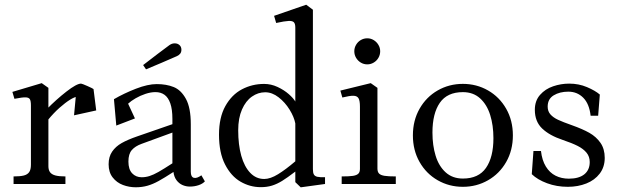

<svg xmlns="http://www.w3.org/2000/svg" viewBox="-20 -780 2624 814"><path d="M111.1 -81.8V-333Q111.1 -351.8 106.7 -359.2Q102.2 -366.8 88.8 -367.2Q75.4 -367.8 41.2 -361.1L32.5 -390.4L156.9 -427.5L185.2 -407.5V-75.4Q185.2 -59.6 192 -50.1Q198.8 -40.6 214.2 -36.3Q229.8 -32 257.4 -32V0H37.5V-32Q65.5 -32 80.9 -35.9Q96.4 -39.8 103.8 -50.4Q111.1 -61 111.1 -81.8ZM323.5 -425.5Q327.4 -425.5 350.3 -415.4Q373.2 -405.2 376.5 -402.4L306.6 -369.5Q297 -369.5 277.2 -357.4Q257.4 -345.2 232.5 -323.2Q207.6 -301.1 183.9 -272.2L179.4 -318.2Q217.9 -357.6 261.4 -391.6Q305 -425.5 323.5 -425.5ZM302.2 -380.1 376.5 -402.4 387.9 -311.8 293.9 -291.1Z M440.5 -83.6Q440.5 -115.4 455.5 -137.3Q470.5 -159.2 495.9 -173.5Q521.2 -187.8 561 -201.6L710.9 -253.5V-276Q710.9 -316.4 702.1 -341.5Q693.4 -366.6 677.5 -378.1Q661.6 -389.5 639.1 -389.5Q619.1 -389.5 596.6 -382Q574.1 -374.5 554.8 -363.2Q535.5 -352 523.1 -340.4L552.1 -277.9L473 -247.6L463.1 -359.5Q505.2 -384 556 -403.8Q606.8 -423.5 644.5 -423.5Q685.4 -423.5 716.6 -410.9Q747.8 -398.2 768.3 -360.7Q788.9 -323.1 788.9 -253V-51.8Q788.9 -29.8 801.7 -26.2Q814.5 -22.8 833.8 -36.8L848.6 -11Q838.8 -0.5 821.6 5.2Q804.4 11 784.9 11Q768.4 11 753.5 4.4Q738.6 -2.2 728.2 -16.2Q717.9 -30.1 715.4 -51Q676 -25.5 652.1 -12.4Q628.2 0.8 605.2 7.4Q582.2 14 555.4 14Q527.5 14 501.2 4.2Q475 -5.6 457.8 -27.6Q440.5 -49.5 440.5 -83.6ZM710.9 -87.6V-217.9L580.4 -170.2Q553.4 -160.5 538.9 -143.9Q524.4 -127.4 524.4 -95.1Q524.4 -61.9 540.3 -45.2Q556.2 -28.5 580.8 -28.5Q597.6 -28.5 614.2 -33.8Q630.8 -39.1 651.8 -51Q672.8 -62.9 710.9 -87.6ZM698.4 -588.8Q703.8 -592.5 709.2 -594.4Q714.6 -596.2 720.9 -596.2Q733 -596.2 741.1 -588.8Q749.1 -581.4 749.1 -569.2Q749.1 -559.2 744.2 -552.8Q739.2 -546.2 729.8 -541.9Q699.8 -528.8 665.7 -514.1Q631.6 -499.4 599.1 -486L586.8 -504.2Q609.1 -521.8 648.9 -551.8Q688.6 -581.8 698.4 -588.8Z M908.5 -209Q908.5 -282 935.4 -330.3Q962.4 -378.6 1005.8 -401.4Q1049.2 -424.2 1099.9 -424.2Q1129.1 -424.2 1156.6 -411.4Q1184.1 -398.6 1204.2 -381Q1224.2 -363.4 1232 -349.5V-663.1Q1232 -678.9 1226.1 -685.4Q1220.1 -691.9 1203.8 -691.2Q1187.5 -690.6 1150.8 -682.6L1142 -712.9L1278.2 -760L1306.6 -738.8V-62.8Q1306.6 -47.2 1310.8 -40.1Q1315 -32.9 1325.3 -30.5Q1335.6 -28.1 1358 -28.8V0L1254.9 14.2L1232 -7.8V-52.6Q1197.8 -26.4 1176.2 -13.1Q1154.8 0.1 1133.4 6.8Q1112 13.5 1085.5 13.5Q1039.9 13.5 999.7 -9.8Q959.5 -33.1 934 -83Q908.5 -132.9 908.5 -209ZM1232 -96.1V-256.8Q1226.8 -284.2 1207.7 -315.2Q1188.6 -346.1 1161.2 -367.4Q1133.8 -388.8 1104.1 -388.8Q1074.2 -388.8 1048.1 -370.5Q1021.9 -352.2 1005.9 -315.8Q989.9 -279.4 989.9 -227.9Q989.9 -166 1002.9 -119.6Q1016 -73.2 1040.9 -47.2Q1065.8 -21.2 1100.1 -21.2Q1126.2 -21.2 1158.9 -41.4Q1191.6 -61.5 1232 -96.1Z M1506 -63.9V-327.9Q1506 -352.9 1500.1 -363.2Q1494.2 -373.5 1478.8 -374Q1463.4 -374.5 1431.4 -366.6L1423 -395.9L1551.8 -427.5L1580.2 -407.5V-65.4Q1580.2 -51.2 1587.1 -44.2Q1594 -37.2 1610.1 -34.6Q1626.1 -32 1658 -32V0H1428.6V-32Q1460.5 -32 1476.4 -34.4Q1492.2 -36.9 1499.1 -43.6Q1506 -50.4 1506 -63.9ZM1482.1 -562.8Q1482.1 -577.4 1489.6 -590.1Q1497.1 -602.9 1509.6 -610.2Q1522.1 -617.6 1537.1 -617.6Q1551.8 -617.6 1564.2 -610.1Q1576.8 -602.5 1584.2 -589.9Q1591.8 -577.4 1591.8 -562.8Q1591.8 -547.5 1584.4 -534.9Q1577.1 -522.2 1564.4 -514.7Q1551.8 -507.1 1537.1 -507.1Q1522.1 -507.1 1509.6 -514.7Q1497.1 -522.2 1489.6 -534.9Q1482.1 -547.5 1482.1 -562.8Z M1730.5 -206Q1730.5 -269.2 1758.8 -319Q1787.1 -368.8 1835.6 -396.6Q1884.1 -424.4 1942.4 -424.4Q2000.5 -424.4 2049.1 -396.6Q2097.6 -368.8 2126 -319Q2154.4 -269.2 2154.4 -206Q2154.4 -142.9 2126 -93.2Q2097.6 -43.5 2049.1 -15.8Q2000.5 12 1942.4 12Q1884.1 12 1835.6 -15.8Q1787.1 -43.5 1758.8 -93.2Q1730.5 -142.9 1730.5 -206ZM2071.9 -194.1Q2071.9 -248.4 2058.2 -292.4Q2044.5 -336.4 2015.5 -362.9Q1986.5 -389.4 1942.4 -389.4Q1876 -389.4 1844.7 -344.2Q1813.4 -299 1813.4 -217.9Q1813.4 -163.5 1826.9 -119.6Q1840.4 -75.6 1869.4 -49.3Q1898.5 -23 1942.4 -23Q2009 -23 2040.4 -68.2Q2071.9 -113.5 2071.9 -194.1Z M2234.5 -41.6 2241.6 -139.9H2273.5Q2278 -100.4 2294.2 -74Q2310.4 -47.6 2335.4 -35.1Q2360.4 -22.5 2391.8 -22.5Q2434.2 -22.5 2457.2 -40.9Q2480.2 -59.4 2480.2 -93Q2480.2 -116.1 2466.7 -132.6Q2453.1 -149.1 2429.1 -161.3Q2405 -173.5 2365.6 -186.8Q2309.6 -205.5 2278.6 -235.1Q2247.5 -264.8 2247.5 -314.4Q2247.5 -352.9 2269.6 -377.8Q2291.6 -402.8 2324.9 -414.1Q2358.2 -425.5 2393.1 -425.5Q2433.8 -425.5 2468.6 -410.7Q2503.5 -395.9 2523 -379.1L2515.9 -289.2H2484Q2478.4 -339.8 2452.8 -365.6Q2427.2 -391.4 2389.4 -391.4Q2353.1 -391.4 2327.5 -375.9Q2301.9 -360.4 2301.9 -328Q2301.9 -308.2 2313.7 -294.9Q2325.5 -281.6 2346 -272.1Q2366.5 -262.5 2405 -249Q2449.5 -233.2 2478.7 -216.8Q2507.9 -200.2 2525.8 -174.4Q2543.8 -148.5 2543.8 -110.6Q2543.8 -71.8 2522.5 -43.9Q2501.2 -16.1 2465.8 -2.1Q2430.2 12 2387.5 12Q2340 12 2299.4 -3.1Q2258.8 -18.1 2234.5 -41.6Z"/></svg>

Font: Didactic
Style: Regular
Weight: 400
Designer: Tyler Finck
Foundry: Etcetera Type Co
Version: Version 3.007;FEAKit 1.0